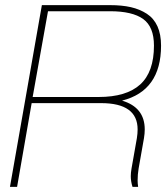

<svg xmlns="http://www.w3.org/2000/svg" viewBox="-20 -732 656 752"><path d="M610.8 -553.2Q610.8 -376.5 458 -337.9Q546.9 -311.5 546.9 -225.1Q546.9 -209 543.9 -190.9L522.9 -71.8Q519 -48.8 519 -24.9Q519 -13.7 521 0H499Q492.2 -21.5 492.2 -42Q492.2 -54.7 495.1 -71.8L516.1 -190.9Q519 -209 519 -225.1Q519 -328.1 376 -328.1H104L46.9 0H19L144 -711.9H411.1Q457.5 -711.9 492.7 -703.9Q527.8 -695.8 555.2 -678Q582.5 -660.2 596.7 -628.9Q610.8 -597.7 610.8 -553.2ZM583 -553.2Q583 -627 540.8 -657.5Q498.5 -688 411.1 -688H168L107.9 -352.1H366.2Q475.1 -352.1 529.1 -401.1Q583 -450.2 583 -553.2Z"/></svg>

Font: Creato Display Thin
Style: Italic
Weight: 265
Italic angle: -10°
Version: Version 1.000